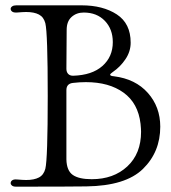

<svg xmlns="http://www.w3.org/2000/svg" viewBox="-20 -701 641 720"><path d="M304 -2Q243 -1 40 -1Q30 -1 25 -5Q20 -9 20 -14Q20 -21 26 -25Q32 -29 43 -28Q67 -26 78 -26Q108 -26 126 -35.5Q144 -45 150 -68Q159 -104 159 -341Q159 -578 150 -614Q144 -637 126 -646.5Q108 -656 78 -656Q67 -656 43 -654H39Q30 -654 25 -658Q20 -662 20 -668Q20 -673 25.5 -677Q31 -681 41 -681H286Q366 -681 418 -647Q470 -613 470 -541Q470 -508 450.5 -479Q431 -450 403 -431Q393 -424 393 -421Q393 -416 407 -415Q488 -405 534.5 -352.5Q581 -300 581 -226Q581 -131 516 -67.5Q451 -4 304 -2ZM229 -443Q229 -431 235.5 -424Q242 -417 254 -417Q325 -419 364 -453.5Q403 -488 403 -543Q403 -592 373 -623Q343 -654 294 -654Q267 -654 248.5 -637.5Q230 -621 230 -589ZM509 -207Q509 -217 507 -237Q498 -314 443.5 -353.5Q389 -393 302 -393Q278 -393 253 -390Q229 -387 229 -363V-158V-103Q230 -61 253 -45Q276 -29 324 -29Q406 -29 457.5 -77Q509 -125 509 -207ZM40 -1H41Z"/></svg>

Font: Hina Mincho
Style: Regular
Weight: 400
Designer: satsuyako
Foundry: satsuyako
Version: Version 1.100